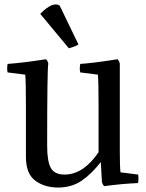

<svg xmlns="http://www.w3.org/2000/svg" viewBox="-20 -819 655 859"><path d="M516 -534V-142Q516 -75 519 -48L598 -38Q601 -22 598 0Q525 3 446 14Q439 7 436 -5L431 -94Q389 -40 344.5 -10Q300 20 240 20Q179 20 137.5 -11Q96 -42 96 -117V-339Q96 -453 93 -485L14 -495Q10 -510 14 -533Q83 -538 186 -554Q195 -544 196 -534Q191 -508 191 -167Q191 -97 207.5 -67.5Q224 -38 269 -38Q353 -38 421 -138V-340Q421 -453 418 -485L339 -495Q335 -510 339 -533Q399 -537 506 -554Q515 -544 516 -534ZM288 -603 160 -757Q216 -814 247 -794L331 -620Q317 -611 288 -603Z"/></svg>

Font: Adamina
Style: Regular
Weight: 400
Designer: Cyreal (www.cyreal.org)
Foundry: Cyreal
Version: Version 1.011